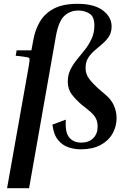

<svg xmlns="http://www.w3.org/2000/svg" viewBox="-20 -770 663 1003"><path d="M272 -581 132 213H17L130 -423Q136 -457 134 -463.5Q132 -470 116 -472L62 -479L67 -507H144L154 -561Q163 -613 188 -656Q213 -699 260.5 -724.5Q308 -750 385 -750Q472 -750 517.5 -715.5Q563 -681 563 -632Q563 -601 549.5 -580Q536 -559 515.5 -541.5Q495 -524 474.5 -506.5Q454 -489 440.5 -467.5Q427 -446 427 -414Q427 -383 446 -358Q465 -333 494 -307L528 -278Q560 -252 574.5 -220Q589 -188 589 -153Q589 -109 567.5 -71.5Q546 -34 504.5 -12Q463 10 402 10Q369 10 337.5 -0.5Q306 -11 283 -39Q260 -67 254 -119L324 -145Q319 -79 341.5 -52Q364 -25 404 -25Q444 -25 467 -48Q490 -71 490 -109Q490 -135 479.5 -154Q469 -173 443 -194L408 -222Q377 -248 355.5 -276Q334 -304 334 -344Q334 -378 348 -406.5Q362 -435 383 -460Q404 -485 424.5 -511.5Q445 -538 459 -568.5Q473 -599 473 -637Q473 -683 447.5 -699Q422 -715 389 -715Q346 -715 316 -687Q286 -659 272 -581Z"/></svg>

Font: Inria Serif
Style: Bold Italic
Weight: 700
Italic angle: -10°
Designer: Black Foundry Team
Foundry: Black Foundry
Version: Version 1.000; ttfautohint (v1.8.3)